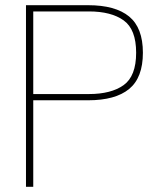

<svg xmlns="http://www.w3.org/2000/svg" viewBox="-20 -719 610 739"><path d="M108 0H80V-699H319Q424 -699 477 -655.5Q530 -612 530 -516Q530 -420 477 -376.5Q424 -333 319 -333H108ZM504 -516Q504 -606 456 -640.5Q408 -675 322 -675H108V-357H322Q408 -357 456 -391.5Q504 -426 504 -516Z"/></svg>

Font: Prompt Thin
Style: Regular
Weight: 100
Designer: Katatrad Team
Foundry: CadsonDemak
Version: Version 1.030